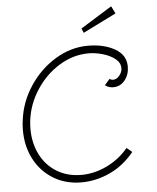

<svg xmlns="http://www.w3.org/2000/svg" viewBox="-61 -957 841 1031"><g transform="rotate(-5 360.0 -442.0)"><path d="M47 -284Q47 -314 51 -339Q63 -436 119 -520.5Q175 -605 258.5 -655.5Q342 -706 434 -706Q519 -706 578.5 -672.5Q638 -639 638 -576Q638 -533 613.5 -502.5Q589 -472 551 -472Q525 -472 507 -487L534 -518Q546 -512 553 -512Q572 -512 587.5 -530.5Q603 -549 603 -571Q603 -600 576.5 -621Q550 -642 510.5 -653.5Q471 -665 434 -665Q351 -665 276 -619Q201 -573 151.5 -497Q102 -421 91 -335Q88 -311 88 -287Q88 -212 118.5 -150.5Q149 -89 206.5 -53.5Q264 -18 339 -18Q410 -18 478 -51Q546 -84 593 -141L622 -117Q565 -47 490 -12.5Q415 22 337 22Q251 22 185 -18.5Q119 -59 83 -128.5Q47 -198 47 -284ZM408 -801 577 -906 597 -866 418 -777Z"/></g></svg>

Font: Bellota Light
Style: Italic
Weight: 300
Italic angle: -7.5°
Designer: Kemie Guaida
Foundry: Kemie Guaida
Version: Version 4.001